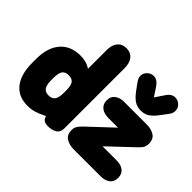

<svg xmlns="http://www.w3.org/2000/svg" viewBox="-131 -868 1114 1114"><g transform="rotate(45 426.5 -310.5)"><path d="M281 -389Q247 -413 197 -413Q117 -413 72.5 -361.5Q28 -310 28 -217V-185Q28 -91 68.5 -40Q109 11 184 11Q214 11 239.5 3.5Q265 -4 303 -23Q308 -4 319.5 3.5Q331 11 354 11Q383 11 406 -2Q429 -15 429 -49V-542Q429 -585 409.5 -608.5Q390 -632 355 -632Q320 -632 300.5 -608.5Q281 -585 281 -542ZM281 -209V-193Q281 -153 269 -135.5Q257 -118 229 -118Q201 -118 189 -135.5Q177 -153 177 -193V-209Q177 -250 189 -267Q201 -284 229 -284Q254 -284 266 -271Q274 -262 277.5 -247Q281 -232 281 -209ZM659 -131 805 -269Q825 -287 832 -300.5Q839 -314 839 -331Q839 -370 813 -386Q787 -402 752 -402H567Q530 -402 508.5 -385Q487 -368 487 -337Q487 -306 508.5 -288.5Q530 -271 567 -271H646L499 -133Q480 -115 472.5 -101.5Q465 -88 465 -71Q465 -32 491.5 -16Q518 0 552 0H773Q811 0 832 -17Q853 -34 853 -65Q853 -97 832 -114Q811 -131 773 -131ZM669 -542 635 -594Q611 -630 581 -630Q559 -630 542 -614Q525 -598 525 -575Q525 -557 539 -538L571 -494Q596 -461 618 -447.5Q640 -434 669 -434Q699 -434 721 -448Q743 -462 768 -496L801 -540Q813 -555 813 -575Q813 -598 796.5 -614Q780 -630 757 -630Q726 -630 704 -594Z"/></g></svg>

Font: Beiruti Black
Style: Regular
Weight: 900
Designer: Arlette Boutros
Foundry: Boutros
Version: Version 1.41